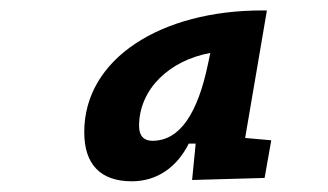

<svg xmlns="http://www.w3.org/2000/svg" viewBox="-20 -723 626 366"><path d="M479.5 -703.1C287.6 -703.1 140.6 -611.8 140.6 -471.2C140.6 -409.7 171.4 -377.4 231.4 -377.4C278.3 -377.4 316.9 -403.3 339.8 -449.2H353L346.2 -379.9L484.4 -383.8L497.1 -455.6L447.3 -460L488.8 -703.1ZM270.5 -454.6C253.9 -454.6 245.1 -464.4 245.1 -482.9C245.1 -553.2 303.2 -607.9 380.9 -622.1L376.5 -601.1C356.9 -507.3 323.2 -454.6 270.5 -454.6Z"/></svg>

Font: Cascadia Mono PL SemiBold
Style: Italic
Weight: 600
Italic angle: -10°
Monospace: yes
Designer: Aaron Bell
Foundry: Saja Typeworks
Version: Version 2404.023